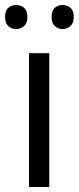

<svg xmlns="http://www.w3.org/2000/svg" viewBox="-30 -748 315 768"><path d="M167 0H85.9V-535.2H167ZM-9.8 -680.2Q-9.8 -705.6 3.2 -716.8Q16.1 -728 34.2 -728Q52.7 -728 66.2 -716.8Q79.6 -705.6 79.6 -680.2Q79.6 -655.8 66.2 -643.8Q52.7 -631.8 34.2 -631.8Q16.1 -631.8 3.2 -643.8Q-9.8 -655.8 -9.8 -680.2ZM176.3 -680.2Q176.3 -705.6 189.2 -716.8Q202.1 -728 220.2 -728Q238.3 -728 251.7 -716.8Q265.1 -705.6 265.1 -680.2Q265.1 -655.8 251.7 -643.8Q238.3 -631.8 220.2 -631.8Q202.1 -631.8 189.2 -643.8Q176.3 -655.8 176.3 -680.2Z"/></svg>

Font: Zoram GWebM
Style: Regular
Weight: 400
Foundry: Ascender Corporation
Version: Version 1.000